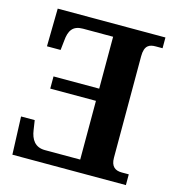

<svg xmlns="http://www.w3.org/2000/svg" viewBox="-107 -805 823 897"><g transform="rotate(15 305.0 -357.0)"><path d="M583 0V-52H549C517 -52 496 -67 496 -109V-600C496 -654 521 -662 550 -662H583V-714H62L59 -531H125L130 -577C134 -626 151 -654 200 -654H346V-403H125V-344H346V-60H175C127 -60 106 -93 100 -137L93 -183H27L34 0Z"/></g></svg>

Font: Noto Serif SemiCondensed
Style: Bold
Weight: 700
Width: 4
Designer: Monotype Design Team
Foundry: Monotype Imaging Inc.
Version: Version 2.015